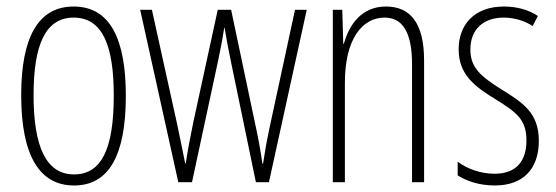

<svg xmlns="http://www.w3.org/2000/svg" viewBox="-20 -559 1706 589"><path d="M366 -265C366 -437 319 -539 206 -539C97 -539 45 -444 45 -267C45 -84 100 10 207 10C314 10 366 -82 366 -265ZM83 -267C83 -421 119 -505 206 -505C296 -505 329 -416 329 -266C329 -101 291 -24 207 -24C122 -24 83 -108 83 -267Z M687 -377 765 0H805L921 -529H885L806 -163C798 -125 795 -109 787 -57H785C779 -100 771 -142 763 -178L689 -529H648L573 -184C564 -141 554 -88 550 -58H548C540 -98 532 -138 523 -180L446 -529H410L527 0H569L650 -377C657 -409 663 -443 668 -474H669C674 -443 680 -410 687 -377Z M1164 -539C1089 -539 1051 -483 1035 -425H1033L1030 -529H1001V0H1038V-305C1038 -439 1091 -505 1160 -505C1213 -505 1244 -463 1244 -362V0H1281V-373C1281 -488 1239 -539 1164 -539Z M1633 -127C1633 -213 1584 -244 1518 -285C1454 -325 1423 -352 1423 -407C1423 -470 1464 -505 1525 -505C1557 -505 1591 -495 1614 -479L1630 -510C1602 -529 1565 -539 1526 -539C1433 -539 1387 -481 1387 -408C1387 -329 1437 -293 1504 -252C1563 -215 1595 -193 1595 -128C1595 -63 1562 -26 1497 -26C1455 -26 1413 -41 1384 -63V-21C1409 -5 1448 10 1498 10C1587 10 1633 -43 1633 -127Z"/></svg>

Font: Noto Sans Telugu ExtraCondensed ExtraLight
Style: Regular
Weight: 200
Width: 2
Designer: Jelle Bosma - Monotype Design Team
Foundry: Monotype Imaging Inc.
Version: Version 2.005